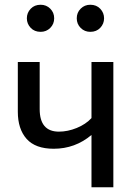

<svg xmlns="http://www.w3.org/2000/svg" viewBox="-20 -788 589 808"><path d="M457 0H365V-220Q296 -162 206 -162Q129 -162 92 -203.5Q55 -245 55 -318V-527H147V-329Q147 -234 228 -234Q265 -234 303 -249.5Q341 -265 365 -291V-527H457ZM151 -654Q125 -654 109 -671Q93 -688 93 -711Q93 -734 109 -751Q125 -768 151 -768Q175 -768 191.5 -751.5Q208 -735 208 -711Q208 -687 191.5 -670.5Q175 -654 151 -654ZM360 -654Q336 -654 319.5 -670.5Q303 -687 303 -711Q303 -735 319.5 -751.5Q336 -768 360 -768Q386 -768 402 -751Q418 -734 418 -711Q418 -688 402 -671Q386 -654 360 -654Z"/></svg>

Font: Trujillo
Style: Regular
Weight: 400
Designer: Fira Sans original fonts by bBox Type GmbH, Carrois Corporate GbR, & Edenspiekermann AG / Changes by Cristiano Sobral
Foundry: Fira Sans original fonts by bBox Type GmbH, Carrois Corporate GbR, & Edenspiekermann AG / Changes by Cristiano Sobral
Version: Version 4.301;October 17, 2021;FontCreator 14.0.0.2814 64-bi